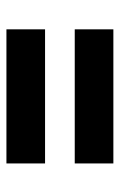

<svg xmlns="http://www.w3.org/2000/svg" viewBox="92 -611 373 597"><g transform="rotate(-90 278.5 -312.5)"><path d="M485.8 -358.9H68.8V-479H485.8ZM485.8 -146.5H68.8V-266.6H485.8Z"/></g></svg>

Font: Robert Sans Black
Style: Regular
Weight: 900
Designer: Christian Robertson (extended by Adam Twardoch)
Foundry: Google
Version: Version 12.135;April 2, 2019;FontCreator 11.5.0.2425 64-bit;